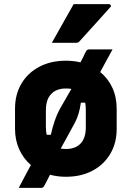

<svg xmlns="http://www.w3.org/2000/svg" viewBox="-20 -847 640 933"><path d="M338 -827H509Q515 -827 518 -822Q521 -817 516 -812Q478 -769 444.5 -732.5Q411 -696 367 -647Q361 -639 350 -639H232Q258 -686 284.5 -732.5Q311 -779 338 -827ZM300 -552Q337 -552 371 -544Q377 -555 382.5 -566Q388 -577 393 -588Q399 -601 403 -604Q407 -607 415 -607H527Q511 -578 496 -550.5Q481 -523 467 -497Q505 -466 526 -420.5Q547 -375 547 -319V-221Q547 -152 516 -99.5Q485 -47 429.5 -17.5Q374 12 300 12Q259 12 223 2Q215 19 207 33.5Q199 48 194 58Q189 66 180 66H71Q82 45 99.5 12Q117 -21 130 -45Q94 -76 73.5 -121Q53 -166 53 -221V-319Q53 -388 84 -440.5Q115 -493 171 -522.5Q227 -552 300 -552ZM300 -417Q254 -417 228.5 -390Q203 -363 203 -312V-228Q203 -208 207 -192H227Q234 -225 246 -260Q258 -295 274 -323Q288 -347 301 -370Q314 -393 327 -415Q315 -417 300 -417ZM344 -251Q327 -220 310 -188.5Q293 -157 275 -125Q287 -123 300 -123Q347 -123 372 -150Q397 -177 397 -228V-312Q397 -332 394 -348H373Q365 -290 344 -251Z"/></svg>

Font: Recursive Mn Lnr St XBd
Style: Regular
Weight: 800
Monospace: yes
Version: Version 1.079;hotconv 1.0.112;makeotfexe 2.5.65598; ttfautoh